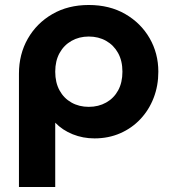

<svg xmlns="http://www.w3.org/2000/svg" viewBox="-20 -540 684 770"><path d="M56 210V-244.5Q56 -322.5 91.5 -384.8Q127 -447 190 -483.5Q253 -520 336 -520Q419.5 -520 482.2 -483.8Q545 -447.5 580 -386.8Q615 -326 615 -252.5Q615 -196 596.2 -147.5Q577.5 -99 543.2 -62.5Q509 -26 462 -5.5Q415 15 359 15Q312.5 15 271.5 -1.5Q230.5 -18 201.5 -48V210ZM336 -111.5Q375 -111.5 405.8 -128.8Q436.5 -146 453.8 -177.5Q471 -209 471 -252.5Q471 -296 453.5 -327.5Q436 -359 405.5 -376.2Q375 -393.5 336 -393.5Q297.5 -393.5 267 -376.2Q236.5 -359 219 -327.5Q201.5 -296 201.5 -252.5Q201.5 -209 218.8 -177.5Q236 -146 266.5 -128.8Q297 -111.5 336 -111.5Z"/></svg>

Font: Geologica Thin Roman SemiBold
Style: Regular
Weight: 600
Version: Version 1.010;gftools[0.9.28]